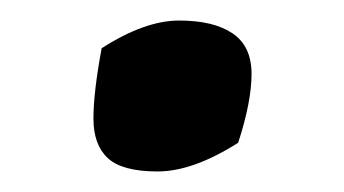

<svg xmlns="http://www.w3.org/2000/svg" viewBox="-20 -153 335 187"><path d="M212 -14Q168 14 133.5 14Q99 14 85 1Q71 -12 71 -37.5Q71 -63 79 -106Q121 -133 154.5 -133Q188 -133 206.5 -120.5Q225 -108 225 -81Q225 -54 212 -14Z"/></svg>

Font: Paprika
Style: Regular
Weight: 400
Designer: Eduardo Rodriguez Tunni
Foundry: Eduardo Rodriguez Tunni
Version: Version 1.001